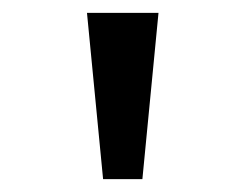

<svg xmlns="http://www.w3.org/2000/svg" viewBox="-20 -749 366 298"><path d="M140 -471 115 -729H226L201 -471Z"/></svg>

Font: hexuhindi05
Style: Book
Weight: 400
Designer: Jelle Bosma - Monotype Design Team
Foundry: Monotype Imaging Inc.
Version: Version 2.003